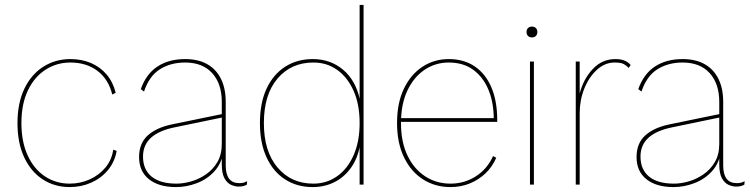

<svg xmlns="http://www.w3.org/2000/svg" viewBox="-20 -750 3046 780"><path d="M266 -510Q312 -510 349.5 -494Q387 -478 413 -447.5Q439 -417 450 -373L436 -366Q421 -428 376 -462Q331 -496 266 -496Q210 -496 164.5 -466.5Q119 -437 93 -382Q67 -327 67 -250Q67 -174 92.5 -118.5Q118 -63 162.5 -33.5Q207 -4 263 -4Q306 -4 344 -21Q382 -38 408 -69Q434 -100 440 -142L454 -137Q446 -92 418.5 -59Q391 -26 350.5 -8Q310 10 263 10Q202 10 154 -21Q106 -52 78.5 -110.5Q51 -169 51 -250Q51 -331 79 -389.5Q107 -448 156 -479Q205 -510 266 -510Z M881 -336Q881 -410 842 -453Q803 -496 732 -496Q673 -496 629.5 -468.5Q586 -441 565 -378L552 -388Q574 -450 620 -480Q666 -510 732 -510Q785 -510 821.5 -489.5Q858 -469 877.5 -430Q897 -391 897 -336V-78Q897 -6 952 -6Q963 -6 970 -8Q977 -10 984 -14L983 0Q978 3 970 5.5Q962 8 949 8Q935 8 919 1Q903 -6 892 -25.5Q881 -45 881 -84V-130L888 -136Q881 -87 851.5 -54.5Q822 -22 780 -6Q738 10 695 10Q625 10 585 -22Q545 -54 545 -112Q545 -168 580.5 -200Q616 -232 680 -245L884 -287V-273L691 -233Q626 -220 593.5 -190.5Q561 -161 561 -114Q561 -61 596 -32.5Q631 -4 697 -4Q725 -4 756.5 -13Q788 -22 816.5 -41.5Q845 -61 863 -91.5Q881 -122 881 -165Z M1250 10Q1187 10 1138.5 -21Q1090 -52 1063 -110.5Q1036 -169 1036 -250Q1036 -332 1063 -390Q1090 -448 1138.5 -479Q1187 -510 1251 -510Q1322 -510 1373.5 -467Q1425 -424 1442 -345L1441 -343V-730H1457V0H1441V-159L1442 -157Q1432 -104 1404.5 -66.5Q1377 -29 1337.5 -9.5Q1298 10 1250 10ZM1253 -4Q1307 -4 1349.5 -34Q1392 -64 1416.5 -119.5Q1441 -175 1441 -250Q1441 -326 1416.5 -381Q1392 -436 1350 -466Q1308 -496 1253 -496Q1163 -496 1107.5 -431Q1052 -366 1052 -250Q1052 -135 1107.5 -69.5Q1163 -4 1253 -4Z M1810 10Q1748 10 1699 -21Q1650 -52 1621.5 -110.5Q1593 -169 1593 -250Q1593 -332 1621 -390Q1649 -448 1696.5 -479Q1744 -510 1803 -510Q1865 -510 1909 -480Q1953 -450 1976.5 -394.5Q2000 -339 2000 -262Q2000 -261 2000 -259Q2000 -257 2000 -255H1601V-270H1993L1986 -264Q1986 -333 1964.5 -385Q1943 -437 1902.5 -466.5Q1862 -496 1803 -496Q1749 -496 1705 -466.5Q1661 -437 1635 -382Q1609 -327 1609 -250Q1609 -173 1635.5 -118Q1662 -63 1707.5 -33.5Q1753 -4 1810 -4Q1867 -4 1913.5 -34Q1960 -64 1983 -116L1996 -109Q1980 -72 1952 -45.5Q1924 -19 1888 -4.5Q1852 10 1810 10Z M2149 -500V0H2133V-500ZM2141 -598Q2131 -598 2125 -604Q2119 -610 2119 -620Q2119 -630 2125 -636Q2131 -642 2141 -642Q2151 -642 2157 -636Q2163 -630 2163 -620Q2163 -610 2157 -604Q2151 -598 2141 -598Z M2319 0V-500H2335V-370Q2350 -429 2388 -469.5Q2426 -510 2480 -510Q2503 -510 2518 -503.5Q2533 -497 2542 -486L2534 -474Q2525 -484 2513.5 -490Q2502 -496 2477 -496Q2437 -496 2404.5 -466Q2372 -436 2353.5 -389.5Q2335 -343 2335 -291V0Z M2902 -336Q2902 -410 2863 -453Q2824 -496 2753 -496Q2694 -496 2650.5 -468.5Q2607 -441 2586 -378L2573 -388Q2595 -450 2641 -480Q2687 -510 2753 -510Q2806 -510 2842.5 -489.5Q2879 -469 2898.5 -430Q2918 -391 2918 -336V-78Q2918 -6 2973 -6Q2984 -6 2991 -8Q2998 -10 3005 -14L3004 0Q2999 3 2991 5.5Q2983 8 2970 8Q2956 8 2940 1Q2924 -6 2913 -25.5Q2902 -45 2902 -84V-130L2909 -136Q2902 -87 2872.5 -54.5Q2843 -22 2801 -6Q2759 10 2716 10Q2646 10 2606 -22Q2566 -54 2566 -112Q2566 -168 2601.5 -200Q2637 -232 2701 -245L2905 -287V-273L2712 -233Q2647 -220 2614.5 -190.5Q2582 -161 2582 -114Q2582 -61 2617 -32.5Q2652 -4 2718 -4Q2746 -4 2777.5 -13Q2809 -22 2837.5 -41.5Q2866 -61 2884 -91.5Q2902 -122 2902 -165Z"/></svg>

Font: Kantumruy Pro Thin
Style: Regular
Weight: 250
Version: Version 1.002